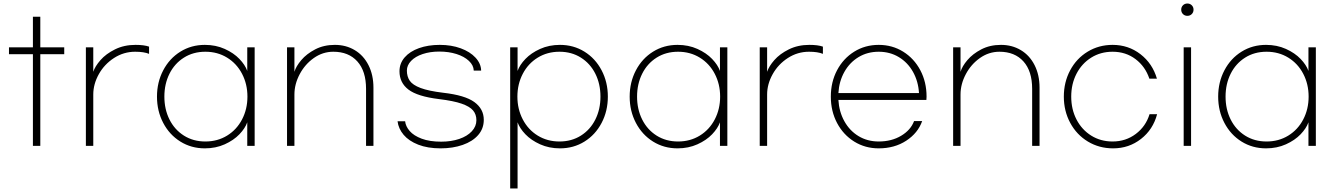

<svg xmlns="http://www.w3.org/2000/svg" viewBox="-20 -752 7589 1091"><path d="M345 -444H209V77H167V-444H31V-483H167V-657H209V-483H345Z M468 -483H510V-344Q520 -375 551 -410.5Q582 -446 633.5 -471.5Q685 -497 750 -497Q799 -497 827 -487V-446Q798 -458 748 -458Q683 -458 628 -422.5Q573 -387 541.5 -330.5Q510 -274 510 -215V77H468Z M872 -203Q872 -285 907.5 -352.5Q943 -420 1005 -458.5Q1067 -497 1144 -497Q1206 -497 1257 -474Q1308 -451 1340.5 -417Q1373 -383 1385 -349V-483H1427V77H1385V-57Q1373 -23 1340.5 11Q1308 45 1257 68Q1206 91 1144 91Q1067 91 1005 52.5Q943 14 907.5 -53.5Q872 -121 872 -203ZM1386 -203Q1386 -274 1355.5 -332.5Q1325 -391 1270.5 -424.5Q1216 -458 1147 -458Q1078 -458 1025 -424.5Q972 -391 943 -333Q914 -275 914 -203Q914 -131 943 -73Q972 -15 1025 18.5Q1078 52 1147 52Q1216 52 1270.5 18.5Q1325 -15 1355.5 -73.5Q1386 -132 1386 -203Z M1611 -483H1653V-344Q1662 -375 1692 -410.5Q1722 -446 1771 -471.5Q1820 -497 1883 -497Q1946 -497 1996 -467Q2046 -437 2074 -381.5Q2102 -326 2102 -254V77H2060V-247Q2060 -348 2010.5 -403Q1961 -458 1874 -458Q1814 -458 1763.5 -422.5Q1713 -387 1683 -330.5Q1653 -274 1653 -215V77H1611Z M2714 -351H2672Q2671 -381 2644.5 -406Q2618 -431 2574 -445Q2530 -459 2476 -459Q2424 -459 2382 -445Q2340 -431 2316 -406Q2292 -381 2292 -351Q2292 -317 2308.5 -293Q2325 -269 2370 -252Q2415 -235 2498 -225Q2622 -211 2675.5 -172Q2729 -133 2729 -71Q2729 -21 2697 15.5Q2665 52 2609 71.5Q2553 91 2484 91Q2410 91 2356.5 70Q2303 49 2273.5 14Q2244 -21 2239 -63H2282Q2285 -34 2308 -7.5Q2331 19 2376 36Q2421 53 2487 53Q2544 53 2589.5 37.5Q2635 22 2661 -6Q2687 -34 2687 -69Q2687 -102 2668 -124.5Q2649 -147 2603 -163Q2557 -179 2474 -189Q2352 -204 2301 -243Q2250 -282 2250 -347Q2250 -392 2279.5 -426Q2309 -460 2361 -478.5Q2413 -497 2479 -497Q2545 -497 2598 -477.5Q2651 -458 2682 -424.5Q2713 -391 2714 -351Z M2879 -483H2921V-349Q2933 -383 2965.5 -417Q2998 -451 3049 -474Q3100 -497 3162 -497Q3239 -497 3301 -458.5Q3363 -420 3398.5 -352.5Q3434 -285 3434 -203Q3434 -121 3398.5 -53.5Q3363 14 3301 52.5Q3239 91 3162 91Q3100 91 3049 68Q2998 45 2965.5 11Q2933 -23 2921 -57V319H2879ZM3392 -203Q3392 -275 3363 -333Q3334 -391 3281 -424.5Q3228 -458 3159 -458Q3090 -458 3035.5 -424.5Q2981 -391 2950.5 -332.5Q2920 -274 2920 -203Q2920 -132 2950.5 -73.5Q2981 -15 3035.5 18.5Q3090 52 3159 52Q3228 52 3281 18.5Q3334 -15 3363 -73Q3392 -131 3392 -203Z M3558 -203Q3558 -285 3593.5 -352.5Q3629 -420 3691 -458.5Q3753 -497 3830 -497Q3892 -497 3943 -474Q3994 -451 4026.5 -417Q4059 -383 4071 -349V-483H4113V77H4071V-57Q4059 -23 4026.5 11Q3994 45 3943 68Q3892 91 3830 91Q3753 91 3691 52.5Q3629 14 3593.5 -53.5Q3558 -121 3558 -203ZM4072 -203Q4072 -274 4041.5 -332.5Q4011 -391 3956.5 -424.5Q3902 -458 3833 -458Q3764 -458 3711 -424.5Q3658 -391 3629 -333Q3600 -275 3600 -203Q3600 -131 3629 -73Q3658 -15 3711 18.5Q3764 52 3833 52Q3902 52 3956.5 18.5Q4011 -15 4041.5 -73.5Q4072 -132 4072 -203Z M4297 -483H4339V-344Q4349 -375 4380 -410.5Q4411 -446 4462.5 -471.5Q4514 -497 4579 -497Q4628 -497 4656 -487V-446Q4627 -458 4577 -458Q4512 -458 4457 -422.5Q4402 -387 4370.5 -330.5Q4339 -274 4339 -215V77H4297Z M4701 -203Q4701 -286 4736.5 -353Q4772 -420 4834 -458.5Q4896 -497 4973 -497Q5050 -497 5112 -458.5Q5174 -420 5209.5 -353Q5245 -286 5245 -203Q5245 -189 5244 -184H4744Q4748 -117 4778 -63Q4808 -9 4858.5 21.5Q4909 52 4973 52Q5046 52 5100.5 19.5Q5155 -13 5174 -64H5220Q5196 4 5129.5 47.5Q5063 91 4973 91Q4896 91 4834 52.5Q4772 14 4736.5 -53Q4701 -120 4701 -203ZM5202 -223Q5198 -290 5168 -343.5Q5138 -397 5087.5 -427.5Q5037 -458 4973 -458Q4909 -458 4858.5 -427.5Q4808 -397 4778 -343.5Q4748 -290 4744 -223Z M5396 -483H5438V-344Q5447 -375 5477 -410.5Q5507 -446 5556 -471.5Q5605 -497 5668 -497Q5731 -497 5781 -467Q5831 -437 5859 -381.5Q5887 -326 5887 -254V77H5845V-247Q5845 -348 5795.5 -403Q5746 -458 5659 -458Q5599 -458 5548.5 -422.5Q5498 -387 5468 -330.5Q5438 -274 5438 -215V77H5396Z M6305 91Q6226 91 6162 52.5Q6098 14 6061.5 -53.5Q6025 -121 6025 -203Q6025 -285 6061 -352.5Q6097 -420 6160.5 -458.5Q6224 -497 6302 -497Q6392 -497 6460.5 -444Q6529 -391 6554 -305H6511Q6488 -374 6432.5 -416Q6377 -458 6302 -458Q6234 -458 6180.5 -424.5Q6127 -391 6097 -333Q6067 -275 6067 -203Q6067 -131 6097 -73Q6127 -15 6180.5 18.5Q6234 52 6302 52Q6377 52 6434 9Q6491 -34 6512 -103H6555Q6532 -16 6463.5 37.5Q6395 91 6305 91Z M6762 -697Q6762 -682 6752 -672Q6742 -662 6727 -662Q6712 -662 6702 -672Q6692 -682 6692 -697Q6692 -712 6702 -722Q6712 -732 6727 -732Q6742 -732 6752 -722Q6762 -712 6762 -697ZM6748 77H6706V-483H6748Z M6902 -203Q6902 -285 6937.5 -352.5Q6973 -420 7035 -458.5Q7097 -497 7174 -497Q7236 -497 7287 -474Q7338 -451 7370.5 -417Q7403 -383 7415 -349V-483H7457V77H7415V-57Q7403 -23 7370.5 11Q7338 45 7287 68Q7236 91 7174 91Q7097 91 7035 52.5Q6973 14 6937.5 -53.5Q6902 -121 6902 -203ZM7416 -203Q7416 -274 7385.5 -332.5Q7355 -391 7300.5 -424.5Q7246 -458 7177 -458Q7108 -458 7055 -424.5Q7002 -391 6973 -333Q6944 -275 6944 -203Q6944 -131 6973 -73Q7002 -15 7055 18.5Q7108 52 7177 52Q7246 52 7300.5 18.5Q7355 -15 7385.5 -73.5Q7416 -132 7416 -203Z"/></svg>

Font: Gmarket Sans TTF Light
Style: Regular
Weight: 300
Designer: Creative Director : Sungho Lee; Art Director : Kiwoong Choi; Project Manager : Sori Yang, Jongwook Yoon; Font Designer :
Foundry: Sandoll Inc.
Version: Version 1.000;hotconv 1.0.109;makeotfexe 2.5.65596